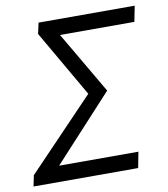

<svg xmlns="http://www.w3.org/2000/svg" viewBox="-84 -721 688 785"><g transform="rotate(-10 260.0 -328.0)"><path d="M-7.9 0 1.4 -45.4 278.4 -334.5 118.7 -610.9 128.6 -656.3H527.8L515 -591.3H206.2L356.7 -334L109.9 -65.7H439.1L426.4 0Z"/></g></svg>

Font: Source Sans Variable
Style: Italic
Weight: 200
Italic angle: -11°
Designer: Paul D. Hunt
Foundry: Adobe Systems Incorporated
Version: Version 3.006;hotconv 1.0.111;makeotfexe 2.5.65597